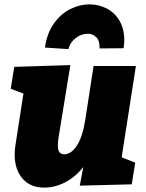

<svg xmlns="http://www.w3.org/2000/svg" viewBox="-20 -841 666 876"><path d="M600 -540 535 -123 597 -99 581 0 344 6 360 -79Q324 -33 277 -9Q230 15 182 15Q118 15 82.5 -26.5Q47 -68 47 -135Q47 -155 50 -176L87 -414L29 -436L45 -536L301 -544L249 -225Q244 -197 244 -177Q244 -158 250.5 -147.5Q257 -137 273 -137Q305 -137 331 -177Q357 -217 369 -294L407 -540ZM547 -658Q547 -641 544 -621L434 -620Q436 -654 420 -670.5Q404 -687 380 -687Q351 -687 325.5 -667.5Q300 -648 292 -617L185 -624Q194 -688 225 -732.5Q256 -777 299.5 -799Q343 -821 388 -821Q431 -821 467.5 -802Q504 -783 525.5 -746Q547 -709 547 -658Z"/></svg>

Font: Bitter Pro Black
Style: Italic
Weight: 900
Italic angle: -9°
Designer: Sol Matas, and Bitter project Authors
Foundry: Sol Matas
Version: Version 1.010